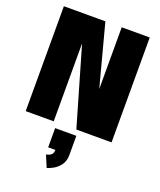

<svg xmlns="http://www.w3.org/2000/svg" viewBox="-175 -807 1001 1204"><g transform="rotate(20 325.0 -205.0)"><path d="M39 0V-700H316L425 -288V-700H612V0H377L226 -520V0ZM249 165V37H390.5V165Q390.5 205.5 371 231.8Q351.5 258 326.5 272Q301.5 286 284.5 290L251.5 212Q270 209 283.5 198.8Q297 188.5 297 165Z"/></g></svg>

Font: Trispace ExtraBold
Style: Regular
Weight: 800
Designer: Tyler Finck
Foundry: Etcetera Type Company
Version: Version 1.210; ttfautohint (v1.8.3)